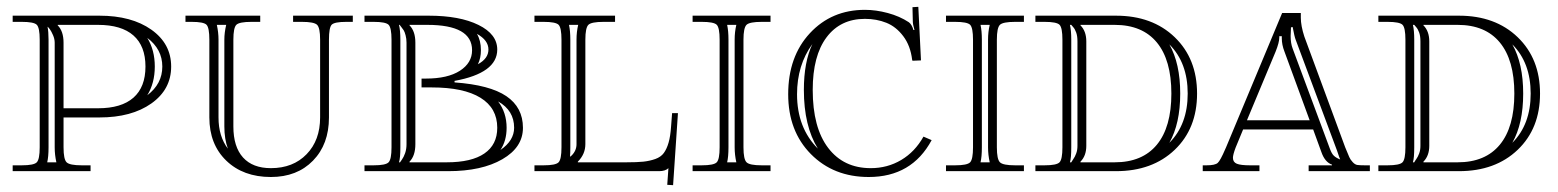

<svg xmlns="http://www.w3.org/2000/svg" viewBox="-20 -501 4561 562"><path d="M148.9 -428.2V-426.8Q166 -409.7 166 -376V-184.1H267.1Q335.4 -184.1 370.6 -215.1Q405.8 -246.1 405.8 -306.2Q405.8 -366.2 370.6 -397.2Q335.4 -428.2 267.1 -428.2ZM17.1 -455.1H271Q365.2 -455.1 423.1 -414.1Q481 -373 481 -306.2Q481 -239.3 423.1 -198.2Q365.2 -157.2 271 -157.2H166V-69.8Q166 -34.7 175 -25.9Q184.1 -17.1 219.2 -17.1H245.1V0H17.1V-17.1H43.9Q79.1 -17.1 87.6 -25.9Q96.2 -34.7 96.2 -69.8V-384.8Q96.2 -419.9 87.6 -428.5Q79.1 -437 43.9 -437H17.1ZM140.1 -376Q140.1 -386.7 135.3 -397.9Q130.4 -409.2 126 -415.3Q121.6 -421.4 119.1 -422.9Q122.1 -408.7 122.1 -384.8V-69.8Q122.1 -42 118.2 -25.9H145Q140.1 -47.9 140.1 -69.8ZM411.1 -222.2Q455.1 -255.4 455.1 -306.2Q455.1 -356.9 411.1 -390.1Q433.1 -354.5 433.1 -306.2Q433.1 -257.8 411.1 -222.2Z M522.9 -455.1H741.7V-437H715.8Q680.7 -437 671.9 -428.5Q663.1 -419.9 663.1 -384.8V-130.9Q663.1 -71.3 691.4 -40Q719.7 -8.8 772.9 -8.8Q837.9 -8.8 877.4 -49.6Q917 -90.3 917 -157.2V-384.8Q917 -419.9 908 -428.5Q898.9 -437 863.8 -437H837.9V-455.1H1012.7V-437H993.7Q959 -437 950.9 -428.7Q942.9 -420.4 942.9 -384.8V-157.2Q942.9 -78.6 896.2 -30.8Q849.6 17.1 772.9 17.1Q691.9 17.1 642.3 -30.8Q592.8 -78.6 592.8 -157.2V-384.8Q592.8 -419.9 584.5 -428.5Q576.2 -437 541 -437H522.9ZM642.1 -428.2H614.7Q619.6 -406.2 619.6 -384.8V-157.2Q619.6 -102.1 647 -65.9Q636.7 -94.2 636.7 -130.9V-384.8Q636.7 -405.8 642.1 -428.2Z M1195.8 -79.1Q1195.8 -44.9 1178.7 -27.8V-25.9H1287.6Q1360.4 -25.9 1397.9 -51.8Q1435.5 -77.6 1435.5 -127Q1435.5 -184.6 1386.5 -214.8Q1337.4 -245.1 1243.7 -245.1H1213.9V-271H1226.6Q1290.5 -271 1326.2 -293.9Q1361.8 -316.9 1361.8 -354Q1361.8 -428.2 1231 -428.2H1178.7V-426.8Q1195.8 -409.7 1195.8 -376ZM1046.9 -455.1H1234.9Q1325.7 -455.1 1380.6 -428Q1435.5 -400.9 1435.5 -356Q1435.5 -287.1 1310.5 -264.2V-259.8Q1413.6 -252.4 1462.2 -219.5Q1510.7 -186.5 1510.7 -127Q1510.7 -69.8 1450.4 -34.9Q1390.1 0 1292 0H1046.9V-17.1H1073.7Q1108.9 -17.1 1117.4 -25.9Q1126 -34.7 1126 -69.8V-384.8Q1126 -419.9 1117.4 -428.5Q1108.9 -437 1073.7 -437H1046.9ZM1169.9 -376Q1169.9 -387.7 1167.2 -397.7Q1164.6 -407.7 1161.6 -412.4Q1158.7 -417 1154.5 -422.1Q1150.4 -427.2 1149.9 -428.2H1147.9Q1151.9 -412.1 1151.9 -384.8V-69.8Q1151.9 -38.1 1147.9 -25.9H1150.9Q1151.4 -26.9 1156.5 -33.9Q1161.6 -41 1165.8 -52.7Q1169.9 -64.5 1169.9 -79.1ZM1444.8 -62Q1484.9 -89.4 1484.9 -127Q1484.9 -177.7 1438 -204.1Q1462.9 -171.4 1462.9 -127Q1462.9 -88.9 1444.8 -62ZM1378.9 -313Q1409.7 -329.6 1409.7 -356Q1409.7 -383.3 1376 -401.9Q1387.7 -382.3 1387.7 -354Q1387.7 -331.1 1378.9 -313Z M1623.5 -69.8V-384.8Q1623.5 -419.9 1615 -428.5Q1606.4 -437 1571.3 -437H1544.4V-455.1H1780.3V-437H1746.6Q1711.4 -437 1702.4 -428.5Q1693.4 -419.9 1693.4 -384.8V-79.1Q1693.4 -49.8 1671.4 -27.8V-25.9H1813.5Q1844.2 -25.9 1863 -27.8Q1881.8 -29.8 1898.2 -35.6Q1914.6 -41.5 1923.1 -53.2Q1931.6 -64.9 1937 -83.5Q1942.4 -102.1 1944.3 -130.9L1947.3 -169.9H1964.4L1950.2 41L1933.1 40L1936.5 -8.8Q1927.7 0 1909.2 0H1544.4V-17.1H1571.3Q1606.4 -17.1 1615 -25.9Q1623.5 -34.7 1623.5 -69.8ZM1645.5 -428.2Q1649.4 -410.6 1649.4 -384.8V-69.8Q1649.4 -51.8 1648.4 -42L1653.3 -45.9Q1667.5 -60.1 1667.5 -79.1V-384.8Q1667.5 -407.7 1672.4 -428.2Z M2007.3 0V-17.1H2034.2Q2069.3 -17.1 2077.9 -25.9Q2086.4 -34.7 2086.4 -69.8V-384.8Q2086.4 -419.9 2077.9 -428.5Q2069.3 -437 2034.2 -437H2007.3V-455.1H2235.4V-437H2209.5Q2174.3 -437 2165.3 -428.5Q2156.2 -419.9 2156.2 -384.8V-69.8Q2156.2 -34.7 2165.3 -25.9Q2174.3 -17.1 2209.5 -17.1H2235.4V0ZM2108.4 -428.2Q2112.3 -410.6 2112.3 -384.8V-69.8Q2112.3 -42 2108.4 -25.9H2135.3Q2130.4 -47.9 2130.4 -69.8V-384.8Q2130.4 -407.7 2135.3 -428.2Z M2707 -90.8Q2648.9 17.1 2522.9 17.1Q2419.9 17.1 2353.5 -50Q2287.1 -117.2 2287.1 -225.1Q2287.1 -335.4 2350.6 -403.8Q2414.1 -472.2 2511.7 -472.2Q2543.9 -472.2 2578.6 -462.9Q2613.3 -453.6 2640.1 -436Q2648.9 -429.7 2653.8 -413.1H2656.7Q2651.9 -430.2 2651.9 -438L2650.9 -480L2668 -481L2675.8 -324.2L2650.9 -323.2L2649.9 -326.2Q2645 -367.2 2624 -395Q2603 -422.9 2574.5 -434.3Q2545.9 -445.8 2511.7 -445.8Q2439.9 -445.8 2399.4 -391.8Q2358.9 -337.9 2358.9 -237.8Q2358.9 -127.4 2404.1 -68.1Q2449.2 -8.8 2528.8 -8.8Q2577.6 -8.8 2617.9 -32.7Q2658.2 -56.6 2683.1 -101.1ZM2357.9 -372.1Q2313 -310.5 2313 -225.1Q2313 -127 2374 -65.9Q2333 -132.3 2333 -237.8Q2333 -319.3 2357.9 -372.1Z M2749 0V-17.1H2775.9Q2811 -17.1 2819.6 -25.9Q2828.1 -34.7 2828.1 -69.8V-384.8Q2828.1 -419.9 2819.6 -428.5Q2811 -437 2775.9 -437H2749V-455.1H2977.1V-437H2951.2Q2916 -437 2907 -428.5Q2897.9 -419.9 2897.9 -384.8V-69.8Q2897.9 -34.7 2907 -25.9Q2916 -17.1 2951.2 -17.1H2977.1V0ZM2850.1 -428.2Q2854 -410.6 2854 -384.8V-69.8Q2854 -42 2850.1 -25.9H2877Q2872.1 -47.9 2872.1 -69.8V-384.8Q2872.1 -407.7 2877 -428.2Z M3142.6 -25.9H3242.7Q3323.7 -25.9 3366.2 -77.4Q3408.7 -128.9 3408.7 -227.1Q3408.7 -325.2 3366.2 -376.7Q3323.7 -428.2 3242.7 -428.2H3142.6V-426.8Q3159.7 -409.7 3159.7 -379.9V-74.2Q3159.7 -44.9 3142.6 -27.8ZM3037.6 -437H3010.7V-455.1H3246.6Q3353 -455.1 3418.5 -392.1Q3483.9 -329.1 3483.9 -227.1Q3483.9 -125 3418.5 -62.5Q3353 0 3246.6 0H3010.7V-17.1H3037.6Q3072.8 -17.1 3081.3 -25.9Q3089.8 -34.7 3089.8 -69.8V-384.8Q3089.8 -419.9 3081.3 -428.5Q3072.8 -437 3037.6 -437ZM3402.8 -83Q3456.5 -136.7 3456.5 -227.1Q3456.5 -317.4 3402.8 -371.1Q3434.6 -314.9 3434.6 -227.1Q3434.6 -139.2 3402.8 -83ZM3115.7 -428.2H3111.8Q3115.7 -412.1 3115.7 -384.8V-69.8Q3115.7 -38.1 3111.8 -25.9H3115.7Q3116.7 -28.3 3121.6 -35.2Q3126.5 -42 3130.1 -51.8Q3133.8 -61.5 3133.8 -74.2V-379.9Q3133.8 -395.5 3130.1 -405.8Q3126.5 -416 3121.1 -421.9Z M3500.5 0V-17.1H3511.7Q3536.6 -17.1 3544.4 -24.2Q3552.2 -31.2 3566.4 -64.5Q3567.9 -67.9 3568.8 -69.8L3732.9 -462.9H3787.6V-458V-449.2Q3787.6 -425.8 3797.9 -394L3917.5 -69.8Q3926.3 -48.8 3929.4 -41.3Q3932.6 -33.7 3939.5 -26.4Q3946.3 -19 3953.4 -18.1Q3960.4 -17.1 3974.6 -17.1H3989.7V0H3810.5V-17.1H3878.9V-19Q3857.9 -26.4 3847.7 -56.2L3823.7 -122.1H3618.7L3596.7 -68.8Q3588.9 -47.9 3588.9 -39.1Q3588.9 -26.4 3600.3 -21.7Q3611.8 -17.1 3638.7 -17.1H3666.5V0ZM3813.5 -148.9 3739.7 -350.1Q3731.9 -370.1 3731.9 -389.2V-393.1V-395H3724.6V-393.1V-391.1Q3724.6 -377 3713.9 -350.1L3629.9 -148.9ZM3758.8 -420.9Q3758.8 -415.5 3758.3 -407.2Q3757.8 -398.9 3757.8 -396Q3757.8 -374 3763.7 -358.9L3872.6 -65.9Q3877.9 -51.3 3884.3 -45.2Q3890.6 -39.1 3902.8 -34.2Q3900.9 -38.1 3893.6 -60.1L3772.5 -384.8Q3769 -393.6 3763.7 -421.9Z M4146.5 -25.9H4246.6Q4327.6 -25.9 4370.1 -77.4Q4412.6 -128.9 4412.6 -227.1Q4412.6 -325.2 4370.1 -376.7Q4327.6 -428.2 4246.6 -428.2H4146.5V-426.8Q4163.6 -409.7 4163.6 -379.9V-74.2Q4163.6 -44.9 4146.5 -27.8ZM4041.5 -437H4014.6V-455.1H4250.5Q4356.9 -455.1 4422.4 -392.1Q4487.8 -329.1 4487.8 -227.1Q4487.8 -125 4422.4 -62.5Q4356.9 0 4250.5 0H4014.6V-17.1H4041.5Q4076.7 -17.1 4085.2 -25.9Q4093.8 -34.7 4093.8 -69.8V-384.8Q4093.8 -419.9 4085.2 -428.5Q4076.7 -437 4041.5 -437ZM4406.7 -83Q4460.4 -136.7 4460.4 -227.1Q4460.4 -317.4 4406.7 -371.1Q4438.5 -314.9 4438.5 -227.1Q4438.5 -139.2 4406.7 -83ZM4119.6 -428.2H4115.7Q4119.6 -412.1 4119.6 -384.8V-69.8Q4119.6 -38.1 4115.7 -25.9H4119.6Q4120.6 -28.3 4125.5 -35.2Q4130.4 -42 4134 -51.8Q4137.7 -61.5 4137.7 -74.2V-379.9Q4137.7 -395.5 4134 -405.8Q4130.4 -416 4125 -421.9Z"/></svg>

Font: FoglihtenNo01
Style: Regular
Weight: 500
Version: Version 0.61